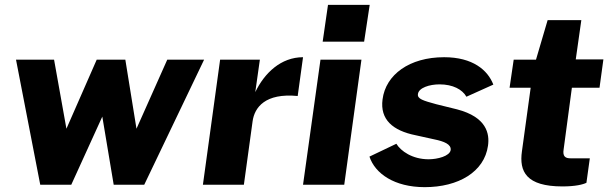

<svg xmlns="http://www.w3.org/2000/svg" viewBox="-20 -762 2515 792"><path d="M822 -516H670L543 -231L497 -516H379L254 -231L203 -516H46L146 0H274L402 -281L449 0H575Z M817 0H986L1022 -262C1030 -319 1074 -379 1208 -366L1230 -526C1139 -526 1071 -461 1033 -382L1052 -516H888Z M1505 -742H1333L1311 -590H1482ZM1471 -516H1302L1230 0H1400Z M1732 10C1871 10 1978 -53 1993 -161C2000 -210 1988 -279 1865 -311L1780 -332C1725 -347 1701 -354 1704 -374C1707 -400 1752 -414 1793 -414C1848 -414 1887 -393 1904 -363L2015 -413C1992 -473 1930 -526 1812 -526C1669 -526 1571 -454 1558 -352C1547 -269 1600 -223 1695 -204L1772 -187C1811 -179 1842 -167 1839 -143C1835 -118 1785 -105 1748 -105C1681 -105 1633 -139 1615 -169L1504 -116C1527 -46 1607 10 1732 10Z M2453 -400 2469 -517H2355L2378 -679H2239L2191 -516H2099L2082 -400H2169L2133 -138C2121 -54 2151 7 2300 7C2354 7 2385 -1 2399 -8L2413 -109H2333C2313 -109 2300 -116 2305 -146L2339 -400Z"/></svg>

Font: United Sans ExtraBold
Style: Italic
Weight: 800
Italic angle: -8°
Designer: Pablo Impallari, Rodrigo Fuenzalida (Modified by Dan O. Williams)
Version: Version 1.000;PS 001.000;hotconv 1.0.88;makeotf.lib2.5.64775